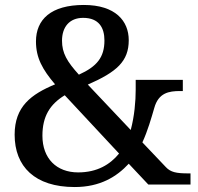

<svg xmlns="http://www.w3.org/2000/svg" viewBox="-20 -744 798 774"><path d="M281 10C383 10 450 -31 499 -84L578 0H748V-45H739C690 -45 668 -50 649 -70L554 -170C576 -218 590 -268 602 -309C619 -370 661 -377 706 -377H717V-422H527V-382C527 -336 522 -276 507 -220L334 -403C451 -454 499 -497 499 -582C499 -659 446 -724 318 -724C185 -724 125 -665 125 -577C125 -511 151 -464 202 -404C106 -364 39 -315 39 -201C39 -73 120 10 281 10ZM298 -443C250 -496 230 -530 230 -580C230 -635 260 -672 315 -672C379 -672 401 -632 401 -581C401 -513 371 -476 298 -443ZM295 -49C208 -49 151 -105 151 -197C151 -276 182 -324 241 -360L460 -125C424 -81 372 -49 295 -49Z"/></svg>

Font: Noto Serif Tamil Medium
Style: Italic
Weight: 500
Italic angle: -12°
Designer: Indian Type Foundry, Tom Grace, and the Monotype Design Team
Foundry: Monotype Imaging Inc.
Version: Version 2.003